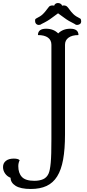

<svg xmlns="http://www.w3.org/2000/svg" viewBox="-213 -1010 578 1270"><path d="M217 -121Q217 -23 204.5 45.5Q192 114 165 157Q138 200 95 220Q52 240 -9 240Q-77 240 -110 219Q-143 198 -143 166Q-166 157 -179.5 137.5Q-193 118 -193 95Q-193 69 -174 54Q-155 39 -122 39Q-92 39 -83 50Q-92 68 -92 89Q-92 135 -68 160.5Q-44 186 14 186Q48 186 72 175.5Q96 165 108 139Q113 128 116.5 110.5Q120 93 122.5 66.5Q125 40 126 2.5Q127 -35 127 -88V-714Q127 -745 104 -761.5Q81 -778 38 -778Q38 -820 92 -820Q141 -820 172 -789Q203 -820 252 -820Q306 -820 306 -778Q264 -778 240.5 -761Q217 -744 217 -714ZM198 -972Q202 -974 207 -974Q223 -974 231 -966Q239 -958 248 -945Q257 -932 272 -917Q287 -902 318 -887Q321 -885 322.5 -880Q324 -875 324 -870Q324 -856 315 -850.5Q306 -845 296 -845Q288 -845 280 -852Q240 -871 211 -893Q182 -915 171 -922Q160 -915 131.5 -893Q103 -871 63 -852Q55 -845 44 -845Q33 -845 26 -852.5Q19 -860 19 -871Q19 -875 19.5 -879.5Q20 -884 25 -887Q56 -902 71 -917Q86 -932 95 -945Q104 -958 111.5 -966Q119 -974 136 -974Q141 -974 145 -972Q147 -980 154 -985Q161 -990 170 -990Q180 -990 188 -985Q196 -980 198 -972Z"/></svg>

Font: Milonga
Style: Regular
Weight: 400
Designer: Pablo Impallari, Brenda Gallo, Rodrigo Fuenzalida
Foundry: Pablo Impallari, Brenda Gallo, Rodrigo Fuenzalida
Version: Version 1.000; ttfautohint (v0.93) -l 8 -r 50 -G 200 -x 14 -